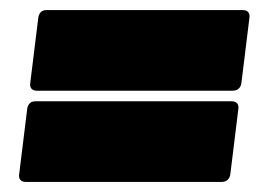

<svg xmlns="http://www.w3.org/2000/svg" viewBox="-20 -475 515 381"><path d="M40 -310 56 -440Q57 -447 61 -451Q65 -455 72 -455H462Q469 -455 472.5 -451Q476 -447 475 -440L459 -310Q458 -303 453.5 -299Q449 -295 442 -295H53Q46 -295 42.5 -299Q39 -303 40 -310ZM18 -129 34 -259Q35 -266 39 -270Q43 -274 50 -274H440Q447 -274 450.5 -270Q454 -266 453 -259L437 -129Q436 -122 431.5 -118Q427 -114 420 -114H31Q24 -114 20.5 -118Q17 -122 18 -129Z"/></svg>

Font: Barlow Black
Style: Italic
Weight: 900
Italic angle: -7°
Designer: Jeremy Tribby
Foundry: Tribby Type
Version: Version 1.408